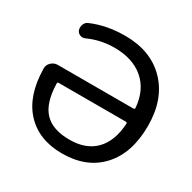

<svg xmlns="http://www.w3.org/2000/svg" viewBox="-165 -904 1077 1078"><g transform="rotate(30 373.5 -365.0)"><path d="M155.3 -324.2Q147.5 -324.2 147.5 -316.4Q150.4 -191.4 203.6 -134.8Q256.8 -78.1 367.2 -78.1Q473.6 -78.1 533.2 -139.2Q592.8 -200.2 599.6 -315.4Q599.6 -324.2 591.8 -324.2ZM369.1 9.8Q218.8 9.8 131.8 -83.5Q44.9 -176.8 42 -350.6Q41 -375 59.1 -392.1Q77.1 -409.2 100.6 -409.2H591.8Q599.6 -409.2 599.6 -418Q590.8 -529.3 519.5 -590.8Q448.2 -652.3 329.1 -652.3Q241.2 -652.3 161.1 -616.2Q145.5 -608.4 128.9 -614.7Q112.3 -621.1 106.4 -636.7Q100.6 -654.3 107.4 -672.9Q114.3 -691.4 130.9 -698.2Q227.5 -740.2 348.6 -740.2Q514.6 -740.2 612.8 -639.2Q710.9 -538.1 710.9 -365.2Q710.9 -189.5 619.6 -89.8Q528.3 9.8 369.1 9.8Z"/></g></svg>

Font: Rounded Mgen+ 2p medium
Style: Regular
Weight: 500
Designer: [Source Han Sans]
Ryoko NISHIZUKA  (kana & ideographs); Paul D. Hunt (Latin, Greek & Cyrillic); Wenlong ZHANG  (bopomofo
Version: Version 1.059.20150602